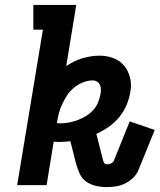

<svg xmlns="http://www.w3.org/2000/svg" viewBox="-20 -755 651 783"><path d="M416 8Q393 8 371 3Q349 -2 331.5 -14.5Q314 -27 305 -46.5Q296 -66 290 -88L267 -179Q256 -178 244.5 -177Q233 -176 222 -176Q216 -176 210 -176.5Q204 -177 199 -177L170 0H50L155 -634H116V-735H291L250 -485Q281 -507 316.5 -517.5Q352 -528 387 -528Q416 -528 442.5 -518Q469 -508 486 -487.5Q503 -467 510 -439.5Q517 -412 512 -383Q508 -356 497 -329Q486 -302 467.5 -279Q449 -256 424.5 -238.5Q400 -221 373 -209L398 -110Q399 -108 399 -106.5Q399 -105 400 -103Q401 -96 405 -90.5Q409 -85 416 -85Q424 -85 432.5 -88.5Q441 -92 444 -99L509 -260L611 -225L546 -65Q539 -46 524.5 -31.5Q510 -17 491.5 -7.5Q473 2 453.5 5Q434 8 416 8ZM226 -252Q243 -252 261.5 -255.5Q280 -259 297.5 -265.5Q315 -272 331 -282Q347 -292 360 -306Q373 -320 380 -337.5Q387 -355 390 -372Q392 -382 391.5 -391.5Q391 -401 387.5 -409Q384 -417 376 -422Q368 -427 359 -427Q339 -427 319.5 -419.5Q300 -412 283 -398.5Q266 -385 254.5 -367.5Q243 -350 234 -331Q225 -312 220 -292.5Q215 -273 212 -253Q216 -253 219 -252.5Q222 -252 226 -252Z"/></svg>

Font: Iosevka Etoile
Style: Bold Italic
Weight: 700
Italic angle: -9°
Designer: Belleve Invis
Foundry: Belleve Invis
Version: Version 28.1.0; ttfautohint (v1.8.4)